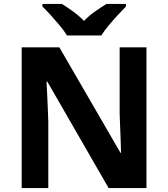

<svg xmlns="http://www.w3.org/2000/svg" viewBox="-20 -954 853 974"><path d="M723 0H531L220 -540H216Q218 -506 219.5 -472Q221 -438 222.5 -404Q224 -370 225 -336V0H90V-714H281L591 -179H594Q593 -212 592 -245Q591 -278 589.5 -310.5Q588 -343 587 -376V-714H723ZM320 -774Q306 -797 283.5 -824Q261 -851 237.5 -877Q214 -903 195 -921V-934H294Q320 -918 350 -896.5Q380 -875 406 -848Q432 -875 463 -896.5Q494 -918 520 -934H619V-921Q601 -903 577 -877Q553 -851 530.5 -824Q508 -797 494 -774Z"/></svg>

Font: Noto Sans Armenian
Style: Bold
Weight: 700
Version: Version 2.007